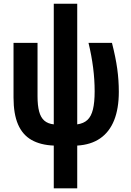

<svg xmlns="http://www.w3.org/2000/svg" viewBox="-20 -779 708 1039"><path d="M397.9 -758.8V-106Q432.6 -110.8 453.1 -129.9Q473.6 -148.9 482.9 -186.8Q492.2 -224.6 492.2 -285.2Q492.2 -347.7 483.9 -412.8Q475.6 -478 459 -546.9H585.9Q606 -468.3 614.5 -406.5Q623 -344.7 623 -282.2Q623 -191.9 597.7 -128.4Q572.3 -64.9 522.2 -30.3Q472.2 4.4 397.9 8.8V240.2H271V8.8Q199.2 5.9 150.6 -21.7Q102.1 -49.3 77.6 -105.7Q53.2 -162.1 53.2 -251V-546.9H183.1V-257.8Q183.1 -208.5 191.7 -176Q200.2 -143.6 219.5 -126.5Q238.8 -109.4 271 -106V-758.8Z"/></svg>

Font: Open Sans Condensed
Style: Regular
Weight: 400
Width: 3
Designer: Monotype Design Team
Foundry: Monotype Imaging Inc.
Version: Version 3.000